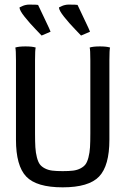

<svg xmlns="http://www.w3.org/2000/svg" viewBox="-20 -802 540 827"><path d="M197.8 -665.5Q197.3 -665.5 179.9 -657.7Q162.6 -649.9 159.2 -648.9Q158.7 -649.9 133.8 -675.5Q108.9 -701.2 86.4 -729.2Q64 -757.3 64 -770Q64.5 -770 68.8 -772.2Q73.2 -774.4 78.1 -776.6Q83 -778.8 90.6 -780.5Q98.1 -782.2 105 -782.2Q139.6 -782.2 144 -780.8Q145 -777.8 170.7 -724.6Q196.3 -671.4 197.8 -665.5ZM367.7 -665.5Q367.2 -665.5 349.9 -657.7Q332.5 -649.9 329.1 -648.9Q328.6 -649.9 303.7 -675.5Q278.8 -701.2 256.3 -729.2Q233.9 -757.3 233.9 -770Q234.4 -770 238.8 -772.2Q243.2 -774.4 248 -776.6Q252.9 -778.8 260.5 -780.5Q268.1 -782.2 274.9 -782.2Q309.6 -782.2 314 -780.8Q314.9 -777.8 340.6 -724.6Q366.2 -671.4 367.7 -665.5ZM451.2 -200.2Q451.2 -87.9 406.7 -41.5Q362.3 4.9 250 4.9Q137.2 4.9 93 -41.5Q48.8 -87.9 48.8 -200.2V-542Q48.8 -588.4 45.9 -597.2Q60.5 -602.1 89.8 -602.1Q119.1 -602.1 133.8 -597.2Q130.9 -588.4 130.9 -542V-228Q130.9 -191.4 132.3 -167.7Q133.8 -144 138.9 -124.3Q144 -104.5 151.6 -94.2Q159.2 -84 173.3 -76.7Q187.5 -69.3 205.1 -67.1Q222.7 -64.9 250 -64.9Q277.3 -64.9 294.9 -67.1Q312.5 -69.3 326.7 -76.7Q340.8 -84 348.4 -94.2Q356 -104.5 361.1 -124.3Q366.2 -144 367.7 -167.7Q369.1 -191.4 369.1 -228V-542Q369.1 -588.4 366.2 -597.2Q380.9 -602.1 410.2 -602.1Q439.5 -602.1 454.1 -597.2Q451.2 -588.4 451.2 -542Z"/></svg>

Font: Nikodecs
Style: Medium
Weight: 500
Version: Version 0.29